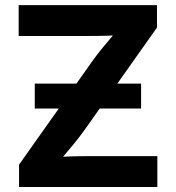

<svg xmlns="http://www.w3.org/2000/svg" viewBox="-20 -748 704 768"><path d="M56.2 0V-89.4L351.1 -505.9Q369.1 -530.8 389.6 -555.9Q410.2 -581.1 431.6 -606Q397 -604.5 362.1 -604.2Q327.1 -604 292.5 -604H54.7V-727.5H607.9V-637.7L318.4 -228.5Q299.3 -201.7 277.3 -174.8Q255.4 -147.9 232.4 -121.1Q269.5 -123 306.2 -123.3Q342.8 -123.5 379.9 -123.5H609.4V0ZM119.1 -314V-413.6H544.4V-314Z"/></svg>

Font: Inter-Bold
Style: Bold
Weight: 700
Designer: Rasmus Andersson
Foundry: rsms
Version: Version 4.000;git-a52131595